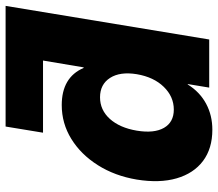

<svg xmlns="http://www.w3.org/2000/svg" viewBox="-66 -702 779 686"><g transform="rotate(-90 323.0 -358.5)"><path d="M203.1 11.2Q135.7 11.2 91.3 -22.2Q46.9 -55.7 29.3 -116.5Q11.7 -177.2 24.9 -258.8Q38.1 -337.4 76.4 -397.9Q114.7 -458.5 170.2 -492.7Q225.6 -526.9 291 -526.9Q390.1 -526.9 423.8 -448.7H425.8L450.2 -593.8H192.4L214.4 -727.5H645.5L525.4 0H353.5L366.2 -76.7H364.7Q337.9 -33.7 296.1 -11.2Q254.4 11.2 203.1 11.2ZM274.9 -126.5Q321.3 -126.5 356.2 -162.4Q391.1 -198.2 401.4 -258.8Q411.1 -318.4 388.2 -354.2Q365.2 -390.1 318.8 -390.1Q273.4 -390.1 241.7 -355Q210 -319.8 199.7 -258.8Q189.5 -196.8 209.7 -161.6Q230 -126.5 274.9 -126.5Z"/></g></svg>

Font: Inter Display Extra Bold
Style: Italic
Weight: 800
Italic angle: -9.39999°
Designer: Rasmus Andersson
Foundry: rsms
Version: Version 4.000;git-4fc901f